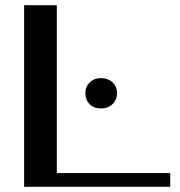

<svg xmlns="http://www.w3.org/2000/svg" viewBox="-20 -720 693 740"><path d="M73 -700H199V-53H636V0H73ZM309 -361Q309 -386 326 -402.5Q343 -419 369 -419Q396 -419 413.5 -402.5Q431 -386 431 -361Q431 -335 413.5 -318.5Q396 -302 369 -302Q342 -302 325.5 -318.5Q309 -335 309 -361Z"/></svg>

Font: Fahkwang Medium
Style: Regular
Weight: 500
Version: Version 1.000; ttfautohint (v1.6)